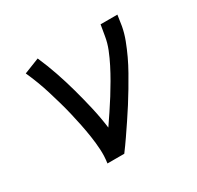

<svg xmlns="http://www.w3.org/2000/svg" viewBox="-122 -679 843 821"><g transform="rotate(-30 300.0 -269.0)"><path d="M188 0Q193 -34 191 -67.5Q189 -101 184 -134Q179 -167 172.5 -199Q166 -231 158.5 -262.5Q151 -294 142 -325.5Q133 -357 123.5 -388Q114 -419 102.5 -449Q91 -479 78 -508L154 -538Q175 -490 192 -440.5Q209 -391 223 -340Q237 -289 249 -237Q261 -185 268 -131Q287 -159 305.5 -186.5Q324 -214 341.5 -242Q359 -270 375.5 -298.5Q392 -327 407 -356.5Q422 -386 434 -416Q446 -446 451 -477L460 -530H543L535 -477Q529 -445 517 -413.5Q505 -382 490.5 -351Q476 -320 459 -290Q442 -260 424.5 -230.5Q407 -201 388.5 -172Q370 -143 350.5 -114Q331 -85 311.5 -56.5Q292 -28 271 0Z"/></g></svg>

Font: Iosevka Curly Extended
Style: Italic
Weight: 400
Width: 7
Italic angle: -9°
Monospace: yes
Designer: Belleve Invis
Foundry: Belleve Invis
Version: Version 11.1.0; ttfautohint (v1.8.3)